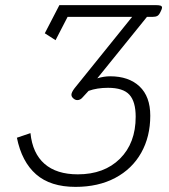

<svg xmlns="http://www.w3.org/2000/svg" viewBox="-20 -720 661 750"><path d="M46 -182 99 -200Q107 -121 154 -80Q201 -39 284 -39Q387 -39 448.5 -100Q510 -161 510 -264Q510 -323 485.5 -350Q461 -377 402 -377Q359 -377 326 -365L303 -340Q294 -329 282 -329Q273 -329 265 -337Q259 -343 259 -350Q259 -359 271 -375L496 -654H244L197 -563L155 -590L212 -700H588Q601 -700 607 -698Q613 -696 613 -690Q613 -686 608 -676Q602 -662 595 -658Q588 -654 575 -654H554L360 -414Q386 -422 410 -422Q483 -422 525 -382.5Q567 -343 567 -268Q567 -186 531.5 -123Q496 -60 430 -25Q364 10 275 10Q177 10 121 -39Q65 -88 46 -182Z"/></svg>

Font: Niramit ExtraLight
Style: Italic
Weight: 200
Italic angle: -10°
Designer: Katatrad Aksorn Co.,Ltd.
Foundry: Cadson Demak Co.,Ltd.
Version: Version 1.000; ttfautohint (v1.6)